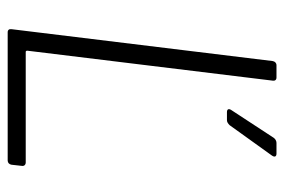

<svg xmlns="http://www.w3.org/2000/svg" viewBox="-140 -600 740 500"><g transform="rotate(90 230.0 -350.0)"><path d="M64 0H398C404 0 408 -4 409 -10L412 -37C413 -43 409 -47 403 -47H115C113 -47 112 -49 112 -51L190 -690C191 -696 188 -700 182 -700H150C144 -700 140 -696 139 -690L56 -10C55 -4 58 0 64 0ZM272 -571H293C298 -571 302 -574 306 -578L385 -688C390 -695 388 -700 380 -700H352C347 -700 342 -697 339 -693L267 -583C262 -576 264 -571 272 -571Z"/></g></svg>

Font: Barlow Semi Condensed Light
Style: Italic
Weight: 300
Width: 4
Italic angle: -7°
Designer: Jeremy Tribby
Foundry: Tribby Type
Version: Version 1.422;hotconv 1.0.109;makeotfexe 2.5.65596